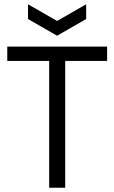

<svg xmlns="http://www.w3.org/2000/svg" viewBox="-20 -878 535 898"><path d="M210 0V-593H14V-660H481V-593H285V0ZM111 -858 247 -780 383 -858V-789L247 -711L111 -789Z"/></svg>

Font: Bricolage Grotesque 96pt Light
Style: Regular
Weight: 300
Designer: Mathieu Triay
Foundry: Atelier Triay
Version: Version 1.001; ttfautohint (v1.8.4.7-5d5b);gftools[0.9.33.de